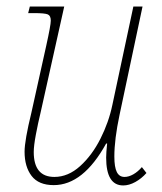

<svg xmlns="http://www.w3.org/2000/svg" viewBox="-20 -556 494 586"><path d="M304 -75Q304 -90 307 -118H304Q234 9 144 9Q98 9 76.5 -19Q55 -47 55 -93Q55 -127 76 -213L121 -416Q135 -479 135 -493Q135 -508 126 -512Q117 -516 84 -516H66L71 -536H176L104 -213Q96 -180 89.5 -145.5Q83 -111 83 -92Q83 -16 146 -16Q188 -16 224.5 -49Q261 -82 286.5 -132.5Q312 -183 323 -236L387 -536H415L345 -206Q329 -131 329 -78Q329 -46 336.5 -31Q344 -16 360 -16Q373 -16 387 -24Q401 -32 413 -46L427 -28Q412 -11 393 -0.5Q374 10 356 10Q304 10 304 -75Z"/></svg>

Font: Noto Serif NarrowThin
Style: Italic
Weight: 250
Width: 4
Italic angle: -12°
Designer: Monotype Design Team
Foundry: Monotype Imaging Inc.
Version: Version 1.001